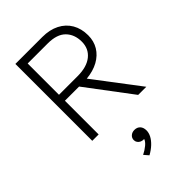

<svg xmlns="http://www.w3.org/2000/svg" viewBox="-297 -805 1236 1236"><g transform="rotate(-45 321.0 -187.0)"><path d="M100 0V-700H345Q412 -700 460.8 -675Q509.5 -650 535.8 -604.8Q562 -559.5 562 -499Q562 -446 537.2 -405.2Q512.5 -364.5 466.8 -339.2Q421 -314 358 -308L592 0H518L287 -307H158V0ZM158 -361H328Q411.5 -361 457.8 -398.2Q504 -435.5 504 -499Q504 -565 464 -605.5Q424 -646 340 -646H158ZM294.5 326.5 267.5 295.5Q296 281.5 317.8 263.2Q339.5 245 344.5 228Q330 229 318 223.8Q306 218.5 299 208.5Q292 198.5 292 186Q292 167 306 154.5Q320 142 341.5 142Q365.5 142 380 157.2Q394.5 172.5 394.5 200Q394.5 221.5 382.8 244Q371 266.5 348.5 287.8Q326 309 294.5 326.5Z"/></g></svg>

Font: Geologica Thin
Style: Regular
Weight: 100
Version: Version 1.010;gftools[0.9.28]